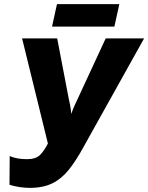

<svg xmlns="http://www.w3.org/2000/svg" viewBox="-20 -900 718 930"><path d="M124 10Q100 10 74 6Q48 2 26 -5L27 -144Q46 -136 66.5 -132.5Q87 -129 111 -129Q154 -129 174.5 -150Q195 -171 212 -205L87 -714H257L312 -427Q316 -410 320 -388.5Q324 -367 325 -348Q332 -368 341 -388.5Q350 -409 358 -425L492 -714H678L384 -187Q348 -121 313 -77.5Q278 -34 233.5 -12Q189 10 124 10ZM232 -771 256 -880H558L534 -771Z"/></svg>

Font: Noto Sans Disp ExtBd
Style: Italic
Weight: 800
Italic angle: -12°
Designer: Monotype Design Team
Foundry: Monotype Imaging Inc.
Version: Version 2.000;GOOG;noto-source:20170915:90ef993387c0